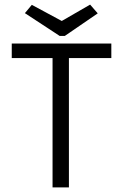

<svg xmlns="http://www.w3.org/2000/svg" viewBox="-20 -813 540 833"><path d="M208 0V-561H31V-624H463V-561H279V0ZM371 -793 404 -755 261 -657H239L88 -756L118 -792L248 -722Z"/></svg>

Font: Inconsolata Nerd Font Mono
Style: Regular
Weight: 400
Monospace: yes
Designer: Raph Levien, Cyreal, Brenton Simpson
Foundry: Raph Levien, Cyreal, Google
Version: Version 3.000; ttfautohint (v1.8.3);Nerd Fonts 3.0.2